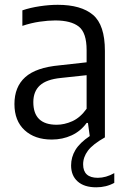

<svg xmlns="http://www.w3.org/2000/svg" viewBox="-20 -571 520 798"><path d="M195 9Q124.5 9 82.2 -30Q40 -69 40 -138.5Q40 -210 84.8 -250.2Q129.5 -290.5 227.5 -299.5L340 -312V-362.5Q340 -435 307.5 -460.5Q275 -486 209.5 -486Q180.5 -486 144.5 -480.8Q108.5 -475.5 73 -463.5V-528Q105 -539 145 -545Q185 -551 220 -551Q317 -551 366.5 -509.2Q416 -467.5 416 -359.5V0Q365.5 28.5 345.5 55.2Q325.5 82 325.5 112Q325.5 168 386.5 168Q420.5 168 455 148.5V189Q421.5 207.5 380 207.5Q330 207.5 302.8 183.2Q275.5 159 275.5 116.5Q275.5 82 293.5 52.2Q311.5 22.5 353 -5.5L345.5 -60H340Q315.5 -26 277.8 -8.5Q240 9 195 9ZM118.5 -146.5Q118.5 -52.5 215.5 -52.5Q247.5 -52.5 280.5 -67.2Q313.5 -82 340 -119V-258.5L233 -247Q173 -241 145.8 -216Q118.5 -191 118.5 -146.5Z"/></svg>

Font: Encode Sans SmCnd
Style: Regular
Weight: 400
Width: 4
Designer: Multiple Designers
Foundry: Impallari Type
Version: Version 3.002; ttfautohint (v1.8.3) -l 8 -r 50 -G 200 -x 14 